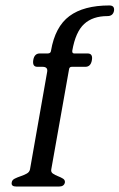

<svg xmlns="http://www.w3.org/2000/svg" viewBox="-20 -684 438 704"><path d="M398 -644Q394 -625 374 -625Q320 -625 288.5 -596Q257 -567 245 -498Q244 -488 252 -488H301Q321 -488 317 -464Q313 -439 293 -439H243Q234 -439 233 -429L168 -63Q166 -53 174 -47.5Q182 -42 192.5 -38Q203 -34 211 -29Q219 -24 218 -15Q215 0 196 0H40Q20 0 23 -15Q24 -24 34 -29Q44 -34 56 -38Q68 -42 78 -47.5Q88 -53 90 -63L153 -421Q156 -439 136 -439H117Q98 -439 102 -464Q106 -488 126 -488H155Q166 -488 167 -498Q182 -586 234.5 -625Q287 -664 381 -664Q401 -664 398 -644Z"/></svg>

Font: Jura
Style: Italic
Weight: 400
Designer: Ed Merritt
Foundry: Ten by Twenty
Version: Version 1.007